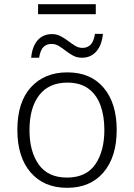

<svg xmlns="http://www.w3.org/2000/svg" viewBox="-20 -888 640 918"><path d="M301 10Q190 10 126.5 -63.5Q63 -137 63 -267Q63 -400 128 -471Q193 -542 302 -542Q414 -542 476 -468Q538 -394 538 -267Q538 -138 475 -64Q412 10 301 10ZM300 -39Q392 -39 435.5 -102Q479 -165 479 -267Q479 -333 460.5 -384Q442 -435 403 -464Q364 -493 302 -493Q214 -493 167.5 -433Q121 -373 121 -266Q121 -163 165.5 -101Q210 -39 300 -39ZM129 -612Q134 -666 160 -695.5Q186 -725 229 -725Q251 -725 270 -715Q289 -705 306 -692Q323 -679 339.5 -669Q356 -659 374 -659Q397 -659 412.5 -673.5Q428 -688 434 -726H472Q467 -672 440.5 -642Q414 -612 372 -612Q348 -612 329.5 -622Q311 -632 294.5 -645Q278 -658 261.5 -668Q245 -678 226 -678Q203 -678 188 -663.5Q173 -649 167 -612ZM162 -820V-868H438V-820Z"/></svg>

Font: Noto Sans Mono Light
Style: Regular
Weight: 300
Designer: Monotype Design Team
Foundry: Monotype Imaging Inc.
Version: Version 2.014; ttfautohint (v1.8.4.7-5d5b)